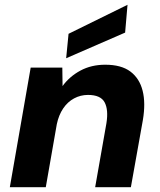

<svg xmlns="http://www.w3.org/2000/svg" viewBox="-20 -781 668 801"><path d="M21 0 108 -499H240L241 -422Q270 -462 315.5 -486.5Q361 -511 419 -511Q486 -511 524 -482.5Q562 -454 575 -402.5Q588 -351 576 -280L526 0H377L424 -267Q433 -323 416.5 -354Q400 -385 347 -385Q316 -385 289 -370.5Q262 -356 243.5 -328.5Q225 -301 217 -263L171 0ZM256 -538 266 -640 512 -761 502 -645Z"/></svg>

Font: DM Sans 20pt Black
Style: Italic
Weight: 900
Italic angle: -10°
Version: Version 4.004;gftools[0.9.30]